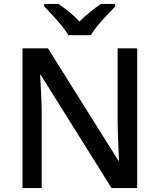

<svg xmlns="http://www.w3.org/2000/svg" viewBox="-20 -961 816 981"><path d="M681 0H550L189 -577H185Q187 -537 190 -485.5Q193 -434 193 -380V0H95V-714H225L585 -140H588Q587 -161 585.5 -193Q584 -225 583 -261.5Q582 -298 581 -330V-714H681ZM330 -781Q316 -804 294 -831Q272 -858 248 -883.5Q224 -909 206 -928V-941H278Q304 -924 332.5 -901Q361 -878 386 -851Q413 -878 441.5 -901Q470 -924 496 -941H569V-928Q551 -909 526.5 -883.5Q502 -858 479.5 -831Q457 -804 444 -781Z"/></svg>

Font: Noto Sans Ethiopic Medium
Style: Regular
Weight: 500
Designer: Monotype Design Team
Foundry: Monotype Imaging Inc.
Version: Version 2.102; ttfautohint (v1.8.4.7-5d5b)